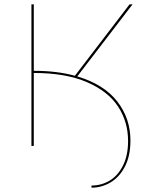

<svg xmlns="http://www.w3.org/2000/svg" viewBox="-20 -678 706 892"><path d="M586 -25Q586 46 560.5 95.5Q535 145 493.5 169.5Q452 194 405 194V184Q451 184 489.5 161Q528 138 551.5 91Q575 44 575 -23Q575 -112 528.5 -183Q482 -254 383.5 -296.5Q285 -339 137 -339V0H126V-658H137V-349Q245 -349 328 -326L582 -658H596L339 -323Q463 -286 524.5 -207Q586 -128 586 -25Z"/></svg>

Font: Ysabeau Infant Hairline
Style: Regular
Weight: 100
Designer: Christian Thalmann (Catharsis Fonts)
Version: Version 0.003